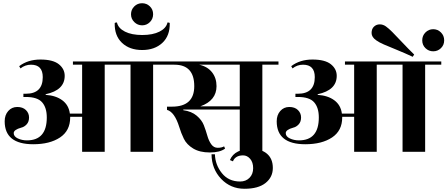

<svg xmlns="http://www.w3.org/2000/svg" viewBox="-20 -941 2773 1190"><path d="M1029 -560V-540H929V0H789V-540H629V0H489V-217H415V-213Q415 -131 352 -89Q289 -47 186 -47Q9 -47 9 -189Q9 -228 31 -253Q53 -278 87 -278Q121 -278 140.5 -259Q160 -240 160 -213Q160 -186 145 -170Q130 -154 112 -150Q65 -137 65 -116Q65 -95 90.5 -83Q116 -71 147 -71Q270 -71 270 -213Q270 -274 241 -307Q212 -340 140 -340H125V-360H140Q245 -360 245 -463Q245 -540 172 -540Q136 -540 107 -517L99 -531Q153 -572 230.5 -572Q308 -572 344.5 -543Q381 -514 381 -471Q381 -382 263 -357V-353Q326 -349 366 -319.5Q406 -290 413 -237H489V-540H432V-560Z M909 -901.5Q929 -882 929 -853Q929 -824 909 -804Q889 -784 861 -784Q833 -784 812.5 -804Q792 -824 792 -852.5Q792 -881 812 -901Q832 -921 860.5 -921Q889 -921 909 -901.5ZM691 -798 693 -800 703 -802 705 -801Q713 -766 754.5 -745Q796 -724 861.5 -724Q927 -724 968.5 -745Q1010 -766 1018 -801L1020 -802L1030 -800L1032 -798Q1034 -720 986.5 -675.5Q939 -631 861 -631Q783 -631 736 -675.5Q689 -720 691 -798Z M1706 -560V-540H1606V0H1466V-262H1116V-258Q1167 -251 1199 -224Q1231 -197 1243.5 -164.5Q1256 -132 1265 -100Q1274 -68 1289.5 -46.5Q1305 -25 1329.5 -25Q1354 -25 1369 -34L1375 -20Q1343 4 1280.5 4Q1218 4 1177.5 -20.5Q1137 -45 1119.5 -81Q1102 -117 1091 -154Q1062 -247 1015 -260V-280H1046Q1184 -280 1184 -407Q1184 -540 1061 -540H989V-560ZM1466 -282V-540H1215Q1267 -528 1294.5 -492.5Q1322 -457 1322 -407Q1322 -318 1222 -282Z M1468 184Q1504 184 1526.5 161Q1549 138 1549 101.5Q1549 65 1530.5 43.5Q1512 22 1486.5 22Q1461 22 1445 32.5Q1429 43 1424 59L1405 51Q1420 15 1455.5 -2Q1491 -19 1532 -19Q1599 -19 1635 12Q1671 43 1671 100Q1671 157 1626 193Q1581 229 1495 229Q1409 229 1350.5 167.5Q1292 106 1291 15H1312Q1314 81 1355.5 132.5Q1397 184 1468 184Z M2715 -560V-540H2615V0H2475V-540H2315V0H2175V-217H2101V-213Q2101 -131 2038 -89Q1975 -47 1872 -47Q1695 -47 1695 -189Q1695 -228 1717 -253Q1739 -278 1773 -278Q1807 -278 1826.5 -259Q1846 -240 1846 -213Q1846 -186 1831 -170Q1816 -154 1798 -150Q1751 -137 1751 -116Q1751 -95 1776.5 -83Q1802 -71 1833 -71Q1956 -71 1956 -213Q1956 -274 1927 -307Q1898 -340 1826 -340H1811V-360H1826Q1931 -360 1931 -463Q1931 -540 1858 -540Q1822 -540 1793 -517L1785 -531Q1839 -572 1916.5 -572Q1994 -572 2030.5 -543Q2067 -514 2067 -471Q2067 -382 1949 -357V-353Q2012 -349 2052 -319.5Q2092 -290 2099 -237H2175V-540H2118V-560ZM2312 -691Q2283 -711 2283 -736.5Q2283 -762 2298 -776Q2313 -790 2333.5 -790Q2354 -790 2371.5 -777.5Q2389 -765 2411 -743Q2433 -721 2471.5 -680Q2510 -639 2547 -603L2538 -589Q2491 -611 2439.5 -632Q2388 -653 2359 -665.5Q2330 -678 2312 -691Z M2713 -740Q2733 -720 2733 -691Q2733 -662 2713 -642.5Q2693 -623 2665 -623Q2637 -623 2617 -642.5Q2597 -662 2597 -691Q2597 -720 2617 -740Q2637 -760 2665 -760Q2693 -760 2713 -740Z"/></svg>

Font: Rozha One
Style: Regular
Weight: 400
Designer: Tim Donaldson, Indian Type Foundry
Foundry: Indian Type Foundry
Version: Version 1.301;PS 1.0;hotconv 1.0.78;makeotf.lib2.5.61930; tt